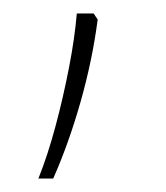

<svg xmlns="http://www.w3.org/2000/svg" viewBox="-20 -136 246 285"><path d="M119 -116 125 -107Q117 -46 99.5 15.5Q82 77 59 129H37Q51 94 62.5 51Q74 8 82.5 -36Q91 -80 94 -116Z"/></svg>

Font: Noto Sans Tamil SemiCondensed Thin
Style: Regular
Weight: 100
Width: 4
Designer: Jelle Bosma - Monotype Design Team
Foundry: Monotype Imaging Inc.
Version: Version 2.004; ttfautohint (v1.8.4.7-5d5b)